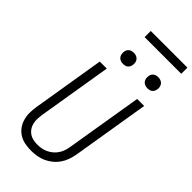

<svg xmlns="http://www.w3.org/2000/svg" viewBox="-339 -1194 1278 1278"><g transform="rotate(45 300.0 -555.5)"><path d="M252 8Q222 8 193 2.5Q164 -3 140 -18Q116 -33 99.5 -55.5Q83 -78 75 -105.5Q67 -133 67 -163Q67 -193 72 -223L156 -735H222L136 -213Q133 -193 132 -172.5Q131 -152 135.5 -132.5Q140 -113 150.5 -97Q161 -81 176.5 -70Q192 -59 212 -54.5Q232 -50 252 -50Q272 -50 291.5 -53.5Q311 -57 330 -66Q349 -75 365 -89Q381 -103 392.5 -120.5Q404 -138 410 -157.5Q416 -177 419 -196L508 -735H574L484 -187Q479 -160 470 -134Q461 -108 445 -84.5Q429 -61 406.5 -42.5Q384 -24 358.5 -12.5Q333 -1 305.5 3.5Q278 8 252 8ZM506 -833Q493 -833 482 -837.5Q471 -842 463.5 -851Q456 -860 454 -872.5Q452 -885 454 -898Q455 -906 460 -914.5Q465 -923 472.5 -928Q480 -933 488.5 -935Q497 -937 505 -937Q518 -937 529.5 -932.5Q541 -928 548 -919Q555 -910 557.5 -897.5Q560 -885 557 -872Q556 -864 551 -855.5Q546 -847 539 -842Q532 -837 523 -835Q514 -833 506 -833ZM276 -833Q263 -833 252 -837.5Q241 -842 233.5 -851Q226 -860 224 -872.5Q222 -885 224 -898Q225 -906 230 -914.5Q235 -923 242.5 -928Q250 -933 258.5 -935Q267 -937 275 -937Q288 -937 299.5 -932.5Q311 -928 318 -919Q325 -910 327.5 -897.5Q330 -885 327 -872Q326 -864 321 -855.5Q316 -847 309 -842Q302 -837 293 -835Q284 -833 276 -833ZM252 -1061V-1119H597V-1061Z"/></g></svg>

Font: Iosevka Aile Light
Style: Italic
Weight: 300
Italic angle: -9°
Designer: Belleve Invis
Foundry: Belleve Invis
Version: Version 31.1.0; ttfautohint (v1.8.4)